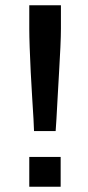

<svg xmlns="http://www.w3.org/2000/svg" viewBox="-20 -708 332 728"><path d="M109 -211Q109 -222 107 -256.5Q105 -291 102 -338Q99 -385 96.5 -435Q94 -485 92.5 -528.5Q91 -572 91 -599V-688H211V-599Q211 -572 209 -528.5Q207 -485 204 -435Q201 -385 198.5 -338Q196 -291 194 -256.5Q192 -222 191 -211ZM91 0V-113H210V0Z"/></svg>

Font: Saira Expanded Medium
Style: Regular
Weight: 500
Width: 7
Designer: Hector Gatti with collaboration of the Omnibus-Type team
Foundry: Omnibus-Type
Version: Version 1.100; ttfautohint (v1.8.3)